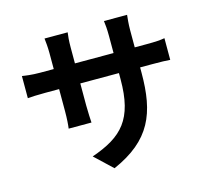

<svg xmlns="http://www.w3.org/2000/svg" viewBox="-119 -935 1237 1138"><g transform="rotate(-15 500.0 -366.5)"><path d="M748 -598V-703C748 -743 752 -776 754 -796H612C615 -776 618 -743 618 -703V-598H381V-696C381 -736 384 -768 387 -787H245C247 -768 251 -735 251 -697V-598H166C116 -598 76 -604 58 -607V-471C80 -473 116 -475 166 -475H251V-339C251 -294 248 -254 245 -234H385C384 -254 381 -295 381 -339V-475H618V-437C618 -192 533 -105 340 -38L447 63C688 -43 748 -194 748 -442V-475H822C875 -475 910 -474 932 -472V-605C905 -600 875 -598 822 -598Z"/></g></svg>

Font: Noto Sans Mono CJK JP Bold
Style: Regular
Weight: 700
Designer: Ryoko NISHIZUKA (kana & ideographs); Paul D. Hunt (Latin, Greek & Cyrillic); Wenlong ZHANG (bopomofo); Sandoll Communica
Foundry: Adobe Systems Incorporated
Version: Version 1.004;PS 1.004;hotconv 1.0.82;makeotf.lib2.5.63406